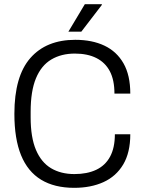

<svg xmlns="http://www.w3.org/2000/svg" viewBox="-20 -889 689 921"><path d="M336 12Q241 12 177 -27Q113 -66 81 -144.5Q49 -223 49 -343Q49 -523 125.5 -610.5Q202 -698 341 -698Q422 -698 481 -670Q540 -642 572.5 -585Q605 -528 605 -440H529Q529 -505 507 -547Q485 -589 442.5 -610.5Q400 -632 339 -632Q274 -632 226 -603.5Q178 -575 152.5 -513.5Q127 -452 127 -353V-326Q127 -230 152.5 -170Q178 -110 225 -82Q272 -54 337 -54Q398 -54 441.5 -74.5Q485 -95 508 -137.5Q531 -180 531 -245H605Q605 -157 571 -100Q537 -43 476.5 -15.5Q416 12 336 12ZM308 -737 387 -869H468L469 -866L370 -737Z"/></svg>

Font: Archivo SemiCondensed Light
Style: Regular
Weight: 300
Width: 4
Designer: Hector Gatti
Foundry: Omnibus-Type
Version: Version 2.001